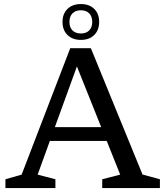

<svg xmlns="http://www.w3.org/2000/svg" viewBox="-20 -952 830 972"><path d="M209.5 -238.5V-308.5H561.5V-238.5ZM701.5 -68.5 789.5 -44.5V0H497.5V-44.5L588.5 -68L355.5 -650.5H382L170.5 -68L260.5 -44.5V0H7.5V-44.5L89.5 -68L335.5 -708H440ZM389.5 -931.5Q432 -931.5 457 -907Q482 -882.5 482 -841Q482 -799.5 457 -774.8Q432 -750 389.5 -750Q347 -750 321.8 -774.8Q296.5 -799.5 296.5 -841Q296.5 -882.5 321.8 -907Q347 -931.5 389.5 -931.5ZM389.5 -782.5Q416.5 -782.5 431.8 -798.2Q447 -814 447 -841Q447 -868.5 431.8 -884.2Q416.5 -900 389.5 -900Q362 -900 346.8 -884.2Q331.5 -868.5 331.5 -841Q331.5 -814 346.8 -798.2Q362 -782.5 389.5 -782.5Z"/></svg>

Font: Newsreader 9pt
Style: Regular
Weight: 400
Designer: Hugues Gentile
Foundry: Production Type
Version: Version 1.003